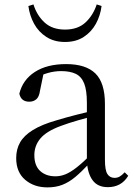

<svg xmlns="http://www.w3.org/2000/svg" viewBox="-20 -814 597 849"><path d="M189.7 14.6Q130.5 14.6 91.1 -19.1Q51.6 -52.8 51.6 -115.1Q51.6 -153.9 68.8 -184.3Q85.9 -214.6 125.4 -239Q164.9 -263.5 230.9 -282.3Q272.8 -294.9 318.8 -306.7Q364.8 -318.5 404.8 -327.7V-303.3Q364.8 -293.3 323.7 -281.5Q282.6 -269.7 248.6 -257Q185.3 -233.6 158.6 -201.7Q131.9 -169.7 131.9 -128.2Q131.9 -81.6 157.5 -58Q183.2 -34.4 225.1 -34.4Q247.6 -34.4 269.6 -43.3Q291.6 -52.2 319.7 -74.2Q347.7 -96.3 385.8 -134.4L394.5 -87.1H370.9Q339.7 -53.7 312.5 -31.1Q285.2 -8.4 256.1 3.1Q227 14.6 189.7 14.6ZM456.8 13.6Q412.1 13.6 389.8 -16.6Q367.5 -46.7 364.2 -99.7V-103.3V-359Q364.2 -415 352.1 -445.3Q339.9 -475.6 314.7 -487.6Q289.6 -499.6 250 -499.6Q221.3 -499.6 192.1 -491.4Q162.9 -483.2 129.7 -464.7L173.2 -491.9L156.8 -412.7Q153.2 -386 140.7 -375.2Q128.1 -364.3 109.4 -364.3Q73.2 -364.3 65.5 -399.7Q80.4 -461 134.1 -495.8Q187.8 -530.6 272.2 -530.6Q359.5 -530.6 401.8 -489.2Q444 -447.8 444 -354.6V-107.7Q444 -60.8 455.1 -44.2Q466.1 -27.5 486.4 -27.5Q499 -27.5 509 -33.2Q519 -38.8 531.4 -52.1L547.1 -36.7Q531.2 -10.7 508.6 1.4Q486 13.6 456.8 13.6ZM105.5 -787.4 127.9 -794.4Q143.3 -745.5 177.4 -714.3Q211.5 -683.2 267.3 -683.2Q323.9 -683.2 357.8 -714.5Q391.7 -745.9 407.7 -794.4L429.1 -787.4Q423.8 -745 404.1 -709Q384.4 -672.9 350.2 -650.7Q316.1 -628.4 267.3 -628.4Q219.5 -628.4 185 -650.7Q150.4 -672.9 130.7 -709Q111.1 -745 105.5 -787.4Z"/></svg>

Font: Noto Serif SC ExtraLight
Style: Regular
Weight: 200
Designer: Ryoko NISHIZUKA 西塚涼子 (kana & ideographs); Frank Grießhammer (Latin, Greek & Cyrillic); Wenlong ZHANG 张文龙 (bopomofo); San
Foundry: Adobe
Version: Version 2.002-H1;hotconv 1.1.0;makeotfexe 2.6.0